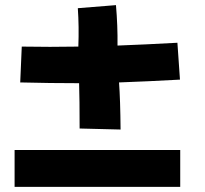

<svg xmlns="http://www.w3.org/2000/svg" viewBox="-20 -760 802 750"><path d="M439 -582Q547 -586 673 -593L683 -449Q557 -442 445 -438Q450 -370 451 -254L291 -258Q291 -373 289 -435Q176 -435 59 -438L65 -578Q175 -576 286 -578Q289 -655 284 -728L433 -740Q440 -659 439 -582ZM684 -30H37V-174H684Z"/></svg>

Font: KN Bobohei
Style: Bold
Weight: 700
Designer: Kingnam Type Foundry
Version: Version 1.710;March 18, 2023